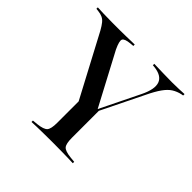

<svg xmlns="http://www.w3.org/2000/svg" viewBox="-148 -714 857 857"><g transform="rotate(45 280.5 -285.5)"><path d="M271 -160.5 87.9 -505.6Q76.6 -525.8 67.3 -537.1Q58.1 -548.4 46.8 -553.6Q35.5 -558.9 20.2 -560.5L6.5 -562.1V-571Q22.6 -570.2 45.6 -569.4Q68.5 -568.5 97.6 -568.5H103.2H110.5Q131.5 -568.5 150.8 -568.5Q170.2 -568.5 186.7 -569Q203.2 -569.4 216.5 -569.8Q229.8 -570.2 240.3 -570.2V-561.3L222.6 -559.7Q189.5 -556.5 184.3 -544.8Q179 -533.1 196.8 -495.2L331.5 -241.1L316.9 -229L418.5 -436.3Q446 -492.7 434.7 -524.2Q423.4 -555.6 372.6 -561.3L362.9 -562.1V-571Q391.9 -570.2 422.2 -569.4Q452.4 -568.5 476.6 -568.5Q501.6 -568.5 520.2 -569.4Q538.7 -570.2 554 -571V-562.1L544.4 -560.5Q522.6 -555.6 504.4 -544.4Q486.3 -533.1 469.4 -509.3Q452.4 -485.5 432.3 -443.5L293.5 -160.5ZM283.1 -2.4Q257.3 -2.4 233.9 -2Q210.5 -1.6 191.1 -1.2Q171.8 -0.8 158.9 0V-8.9L183.9 -11.3Q221 -15.3 231.9 -27.8Q242.7 -40.3 242.7 -78.2V-250.8L298.4 -190.3L336.3 -254.8V-78.2Q336.3 -40.3 346.8 -27.8Q357.3 -15.3 394.4 -11.3L419.4 -8.9V0Q406.5 -0.8 387.5 -1.2Q368.5 -1.6 344.8 -2Q321 -2.4 296 -2.4H289.5Z"/></g></svg>

Font: Playfair 144pt SemiCondensed Medium
Style: Regular
Weight: 500
Width: 4
Designer: Claus Eggers Sørensen
Foundry: Claus Eggers Sørensen
Version: Version 2.203